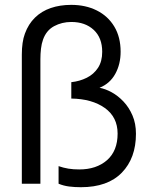

<svg xmlns="http://www.w3.org/2000/svg" viewBox="-20 -755 639 789"><path d="M312.3 14.3Q286.3 14.3 263.8 11.4Q241.2 8.5 220.7 0V-72.3Q241 -65.3 261 -62Q281 -58.7 305.7 -58.7Q376.2 -58.7 419.8 -96.8Q463.3 -135 463.3 -206Q463.3 -273.7 410.8 -311.2Q358.3 -348.7 273 -350V-417.3Q307.5 -421 336.4 -435.4Q365.3 -449.8 382.7 -476.2Q400 -502.5 400 -542Q400 -600 365 -632.3Q330 -664.7 273.3 -664.7Q234.3 -664.7 202.4 -647.5Q170.5 -630.3 157 -592.7Q150.8 -575.7 148.4 -554.7Q146 -533.7 146 -511.7V0H69.7V-531.3Q69.7 -556.3 72.8 -577.8Q75.8 -599.3 82.3 -616.7Q96.8 -656.5 123.9 -682.8Q151 -709.2 188.8 -722.1Q226.5 -735 272.7 -735Q332 -735 377.8 -712Q423.7 -689 449.7 -645.8Q475.7 -602.5 475.7 -542.3Q475.7 -491.3 453.7 -451.4Q431.7 -411.5 389 -394.3Q412.8 -390 438.9 -375.8Q465 -361.5 487.6 -337.6Q510.2 -313.7 524.4 -280.6Q538.7 -247.5 538.7 -205.3Q538.7 -105.3 480.7 -45.5Q422.7 14.3 312.3 14.3Z"/></svg>

Font: Manrope ExtraLight
Style: Regular
Weight: 200
Designer: Mikhail Sharanda
Foundry: Mikhail Sharanda
Version: Version 4.505